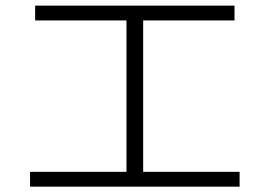

<svg xmlns="http://www.w3.org/2000/svg" viewBox="-20 -703 978 696"><path d="M88.9 -80.1H438.5V-628.9H107.4V-682.6H830.1V-628.9H499V-80.1H848.6V-26.4H88.9Z"/></svg>

Font: Pretendard Light
Style: Regular
Weight: 300
Designer: Base glyphs from Inter by Rasmus Andersson; Hangeul glyphs from Noto Sans CJK(Source Han Sans) by Jang Soo-young and Kan
Foundry: Kil Hyung-jin
Version: Version 1.309